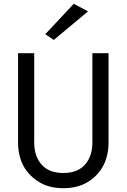

<svg xmlns="http://www.w3.org/2000/svg" viewBox="-20 -980 666 1010"><path d="M75 -700H160V-230Q160 -158 199 -114Q238 -70 313 -70Q388 -70 427 -114Q466 -158 466 -230V-700H551V-230Q551 -161 522 -106Q493 -53 439 -21Q387 10 313 10Q240 10 188 -21Q134 -53 104 -106Q75 -161 75 -230ZM443 -920 263 -770 218 -800 368 -960Z"/></svg>

Font: jost-mod-400
Style: Regular
Weight: 400
Version: Version 3.200; ttfautohint (v0.97) -l 8 -r 50 -G 200 -x 14 -